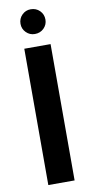

<svg xmlns="http://www.w3.org/2000/svg" viewBox="-98 -931 467 971"><g transform="rotate(-10 135.0 -445.5)"><path d="M68 0V-700H203V0ZM134 -764Q108 -764 89.5 -782.5Q71 -801 71 -827Q71 -854 89.5 -872.5Q108 -891 134 -891Q162 -891 180.5 -872.5Q199 -854 199 -827Q199 -801 180.5 -782.5Q162 -764 134 -764Z"/></g></svg>

Font: DM Sans 20pt
Style: Bold
Weight: 700
Version: Version 4.004;gftools[0.9.30]